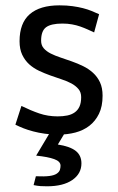

<svg xmlns="http://www.w3.org/2000/svg" viewBox="-20 -479 429 700"><path d="M36.1 0ZM275.9 -125Q275.9 -142.6 266.1 -154.3Q256.3 -166 240.7 -174.6Q225.1 -183.1 204.8 -189.7Q184.6 -196.3 163.6 -203.9Q142.6 -211.4 122.3 -220.9Q102.1 -230.5 86.4 -244.6Q70.8 -258.8 61 -279.3Q51.3 -299.8 51.3 -328.6Q51.3 -395 88.4 -427.2Q125.5 -459.5 196.8 -459.5Q223.6 -459.5 244.6 -456.5Q265.6 -453.6 282.7 -449.2Q299.8 -444.8 314 -439Q328.1 -433.1 341.3 -427.2L323.2 -360.8Q311.5 -366.2 299.1 -371.8Q286.6 -377.4 272.7 -382.3Q258.8 -387.2 242.7 -390.1Q226.6 -393.1 207.5 -393.1Q166 -393.1 147.9 -379.6Q129.9 -366.2 129.9 -330.6Q129.9 -314 139.4 -303Q148.9 -292 164.8 -283.9Q180.7 -275.9 200.7 -269.3Q220.7 -262.7 241.9 -255.1Q263.2 -247.6 283.2 -237.8Q303.2 -228 319.1 -213.6Q335 -199.2 344.5 -179Q354 -158.7 354 -129.9Q354 -90.8 340.8 -64Q327.6 -37.1 305.7 -20.3Q283.7 -3.4 254.6 4.2Q225.6 11.7 193.8 11.7Q166.5 11.7 143.8 8.5Q121.1 5.4 101.6 0.2Q82 -4.9 65.9 -11.2Q49.8 -17.6 36.1 -24.4L58.1 -92.8Q91.8 -76.2 123.3 -65.4Q154.8 -54.7 190.4 -54.7Q209.5 -54.7 225.1 -57.9Q240.7 -61 252.2 -69.1Q263.7 -77.1 269.8 -90.6Q275.9 -104 275.9 -125ZM219.7 0 190.9 47.9Q234.9 54.7 255.9 71Q276.9 87.4 276.9 116.7Q276.9 154.3 243.7 177.2Q210.4 200.2 151.4 200.2Q139.6 200.2 127.7 199.5Q115.7 198.7 102.5 195.8L110.8 163.6Q142.1 165 160.2 162.6Q178.2 160.2 187.3 153.8Q196.3 147.5 198.5 139.9Q200.7 132.3 200.7 125Q200.7 109.4 177.7 101.1Q154.8 92.8 111.8 88.4L164.6 0Z"/></svg>

Font: PT Astra Sans
Style: Regular
Weight: 400
Designer: A.Korolkova, I. Chaeva
Foundry: ParaType Ltd
Version: Version 1.001; ttfautohint (v1.6)